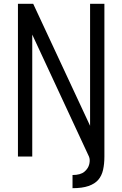

<svg xmlns="http://www.w3.org/2000/svg" viewBox="-20 -820 640 1006"><path d="M360 166V97Q402 97 422.5 79.5Q443 62 448 39Q453 16 446 0H527Q527 39 520 70Q513 101 495 122Q477 143 444 154.5Q411 166 360 166ZM74 0V-800H154L527 0H452V-800H527V0H446L74 -800H149V0Z"/></svg>

Font: Victor Mono
Style: Regular
Weight: 400
Monospace: yes
Designer: Rune Bjørnerås
Version: Version 1.561;gftools[0.9.30]